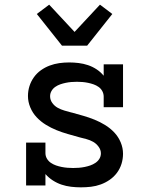

<svg xmlns="http://www.w3.org/2000/svg" viewBox="-20 -796 640 824"><path d="M327 8Q306 8 285 5.5Q264 3 244.5 -3.5Q225 -10 207 -21.5Q189 -33 175 -49V0H92V-184H175V-139Q175 -126 181.5 -115Q188 -104 198.5 -97Q209 -90 220.5 -86Q232 -82 244.5 -79.5Q257 -77 269.5 -76Q282 -75 294 -75Q307 -75 319 -76Q331 -77 343.5 -79.5Q356 -82 367.5 -86Q379 -90 389.5 -97Q400 -104 406.5 -114.5Q413 -125 413 -138Q413 -153 403 -166.5Q393 -180 379.5 -187.5Q366 -195 351 -199Q336 -203 320 -207Q295 -214 270.5 -221Q246 -228 222.5 -237.5Q199 -247 177 -260.5Q155 -274 137.5 -292.5Q120 -311 110 -335Q100 -359 100 -384Q100 -406 106.5 -426.5Q113 -447 125.5 -464.5Q138 -482 155.5 -494.5Q173 -507 193 -514.5Q213 -522 234 -525Q255 -528 277 -528Q297 -528 317.5 -525.5Q338 -523 357.5 -516.5Q377 -510 394.5 -498.5Q412 -487 425 -471V-520H508V-336H425V-381Q425 -394 419 -405Q413 -416 403 -423Q393 -430 381.5 -434Q370 -438 358 -440.5Q346 -443 334 -444Q322 -445 310 -445Q298 -445 286 -444Q274 -443 262 -440.5Q250 -438 238.5 -434Q227 -430 217 -423Q207 -416 201 -405.5Q195 -395 195 -383Q195 -367 204.5 -354Q214 -341 227.5 -333.5Q241 -326 256.5 -321.5Q272 -317 287 -313H288Q313 -306 337.5 -299Q362 -292 385.5 -282.5Q409 -273 431 -259.5Q453 -246 470.5 -227.5Q488 -209 498 -185Q508 -161 508 -136Q508 -114 501.5 -93Q495 -72 482 -54.5Q469 -37 451 -24.5Q433 -12 412.5 -4.5Q392 3 370.5 5.5Q349 8 327 8ZM246 -600 138 -736 191 -776 300 -659 409 -776 462 -736 354 -600Z"/></svg>

Font: Iosevka HT Medium Extended
Style: Regular
Weight: 500
Width: 7
Monospace: yes
Designer: Belleve Invis
Foundry: Belleve Invis
Version: Version 32.3.0; ttfautohint (v1.8.4)